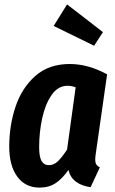

<svg xmlns="http://www.w3.org/2000/svg" viewBox="-20 -837 521 873"><path d="M467 -499 416 -142Q413 -124 413 -111Q413 -98 417.5 -90Q422 -82 434 -76L392 14Q353 9 326.5 -10Q300 -29 291 -64Q263 -24 232.5 -4Q202 16 160 16Q95 16 58.5 -34Q22 -84 22 -170Q22 -266 50.5 -351.5Q79 -437 140.5 -491.5Q202 -546 297 -546Q381 -546 467 -499ZM158 -168Q158 -124 169 -105Q180 -86 203 -86Q225 -86 244 -104.5Q263 -123 285 -157L324 -440Q305 -447 287 -447Q244 -447 215 -405.5Q186 -364 172 -300Q158 -236 158 -168ZM448 -691 408 -629 224 -719 285 -817Z"/></svg>

Font: Fira Sans Compressed SemiBold
Style: Italic
Weight: 600
Width: 1
Italic angle: -8°
Designer: bBox Type GmbH & Carrois Corporate GbR & Edenspiekermann AG
Foundry: bBox Type GmbH & Carrois Corporate GbR & Edenspiekermann AG
Version: Version 4.301